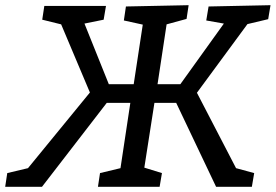

<svg xmlns="http://www.w3.org/2000/svg" viewBox="-44 -721 1064 741"><path d="M-24 0 -16 -53 64 -72 303 -364 192 -627 119 -645 127 -698H365L356 -645L282 -630L376 -396H472L507 -626L434 -642L442 -696L684 -701L676 -648L599 -627L564 -396H652L820 -630L752 -642L761 -696L1000 -701L991 -647L911 -628L716 -363L867 -72L937 -53L928 0H790L636 -324H552L513 -74L581 -53L572 0H334L342 -53L421 -72L459 -324H368L118 0Z"/></svg>

Font: Bitter Medium
Style: Italic
Weight: 500
Italic angle: -9°
Designer: Sol Matas, and Bitter project Authors
Foundry: Sol Matas
Version: Version 2.001